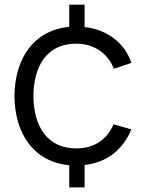

<svg xmlns="http://www.w3.org/2000/svg" viewBox="-20 -770 617 821"><path d="M306.2 -135.4C185.4 -135.4 124 -225 122.9 -359.4C124 -490.6 182.3 -583.3 306.2 -583.3C380.2 -583.3 440.6 -543.8 466.7 -476L541.7 -501C513.5 -586.5 438.5 -643.8 341.7 -654.2V-750H276V-655.2C127.1 -640.6 43.8 -525 41.7 -359.4C43.8 -195.8 125 -78.1 276 -63.5V31.3H341.7V-64.6C435.4 -75 504.2 -127.1 541.7 -216.7L465.6 -238.5C436.5 -171.9 382.3 -135.4 306.2 -135.4Z"/></svg>

Font: Manrope3
Style: Regular
Weight: 400
Width: 4
Designer: Mikhail Sharanda
Foundry: Mikhail Sharanda
Version: Version 3.000;PS 003.000;hotconv 1.0.88;makeotf.lib2.5.64775